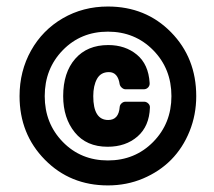

<svg xmlns="http://www.w3.org/2000/svg" viewBox="-20 -728 658 589"><path d="M311 -159.2Q195.3 -159.2 117.7 -238Q40 -316.9 40 -433.1Q40 -509.8 75.2 -572.8Q110.4 -635.7 172.6 -671.9Q234.9 -708 311 -708Q427.2 -708 504.6 -629.2Q582 -550.3 582 -433.1Q582 -376 561.5 -325.2Q541 -274.4 505.1 -238Q469.2 -201.7 418.9 -180.4Q368.7 -159.2 311 -159.2ZM117.2 -433.1Q117.2 -349.6 172.6 -292.7Q228 -235.8 311 -235.8Q394 -235.8 450 -292.7Q505.9 -349.6 505.9 -433.1Q505.9 -517.1 450 -574Q394 -630.9 311 -630.9Q228 -630.9 172.6 -574Q117.2 -517.1 117.2 -433.1ZM173.8 -433.1Q173.8 -505.4 210.7 -547.6Q247.6 -589.8 312 -589.8Q364.3 -589.8 399.9 -560.3Q435.5 -530.8 439 -474.1Q439.9 -465.8 434.6 -460Q429.2 -454.1 420.9 -454.1H365.2Q359.4 -454.1 354 -458.7Q348.6 -463.4 347.2 -469.2Q341.8 -506.8 314 -506.8Q289.1 -506.8 277.6 -486.1Q266.1 -465.3 266.1 -433.1Q266.1 -359.9 312 -359.9Q344.2 -359.9 347.2 -399.9Q347.7 -406.2 353 -411.1Q358.4 -416 365.2 -416H421.9Q429.2 -416 434.8 -410.6Q440.4 -405.3 439.9 -397.9Q438 -340.8 401.9 -309.3Q365.7 -277.8 310.1 -277.8Q245.1 -277.8 209.5 -321.8Q173.8 -365.7 173.8 -433.1Z"/></svg>

Font: Fragment Mono
Style: Bold
Weight: 700
Designer: Wei Huang based on Nimbus Sans by URW Studio, based on Helvetica by Max Miedinger.
Foundry: Wei Huang
Version: Version 1.011